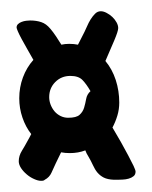

<svg xmlns="http://www.w3.org/2000/svg" viewBox="-20 -530 273 345"><path d="M142.6 -366.2Q135.3 -378.9 128.2 -386.2Q121.1 -393.6 106.4 -393.6Q90.3 -393.6 79.3 -382.6Q68.4 -371.6 68.4 -355.5Q68.4 -348.6 71 -341.8Q73.7 -335 78.1 -329.8Q82.5 -324.7 88.9 -321.5Q95.2 -318.4 102.5 -318.4Q117.2 -318.4 123 -323.7Q128.9 -329.1 131.1 -336.4Q133.3 -343.8 134.8 -352.1Q136.2 -360.4 142.6 -366.2ZM192.4 -479.5Q192.4 -474.1 185.3 -457.3Q178.2 -440.4 169.4 -420.4Q181.6 -405.8 188 -386.2Q194.3 -366.7 194.3 -345.7Q194.3 -333.5 190.9 -322.3Q187.5 -311 182.1 -300.8Q189.9 -287.6 197.3 -274.7Q204.6 -261.7 210.4 -250.7Q216.3 -239.7 220 -231.9Q223.6 -224.1 223.6 -221.7Q223.6 -216.3 220 -213.4Q216.3 -210.4 211.2 -209Q206.1 -207.5 200.4 -207.3Q194.8 -207 191.4 -207H184.6Q173.3 -207.5 166.5 -210.9Q159.7 -214.4 155 -220Q150.4 -225.6 147 -233.2Q143.6 -240.7 138.7 -249Q137.2 -251.5 135.7 -254.2Q134.3 -256.8 133.3 -259.8Q120.6 -254.9 105.5 -254.9Q97.2 -254.9 89.8 -256.3L80.1 -236.3Q76.2 -228 72.5 -219.7Q68.8 -211.4 60.5 -207Q59.1 -205.6 57.1 -205.3Q55.2 -205.1 53.7 -205.1Q48.3 -205.1 41.3 -208.3Q34.2 -211.4 28.1 -216.6Q22 -221.7 17.8 -228Q13.7 -234.4 13.7 -240.2Q13.7 -250 19.3 -259Q24.9 -268.1 29.3 -276.4Q31.2 -279.3 32.7 -282.5Q34.2 -285.6 36.1 -289.1Q25.9 -302.2 20.3 -318.8Q14.6 -335.4 14.6 -353.5Q14.6 -373 21.2 -390.9Q27.8 -408.7 40 -422.4Q34.2 -432.6 28.8 -442.1Q23.4 -451.7 19 -459.7Q14.6 -467.8 12.2 -473.4Q9.8 -479 9.8 -480.5Q9.8 -484.4 12.5 -486.8Q15.1 -489.3 19 -490.7Q22.9 -492.2 27.1 -492.7Q31.2 -493.2 34.2 -493.2Q45.4 -493.2 54.2 -490.2Q63 -487.3 70.3 -478.5Q75.7 -472.2 80.6 -464.8Q85.4 -457.5 90.3 -449.7Q96.7 -451.2 104.5 -451.2Q112.8 -451.2 120.1 -449.7L131.8 -472.7Q133.8 -476.6 136.5 -482.9Q139.2 -489.3 142.8 -495.1Q146.5 -501 150.9 -505.4Q155.3 -509.8 161.1 -509.8Q166 -509.8 171.6 -506.8Q177.2 -503.9 181.9 -499.5Q186.5 -495.1 189.5 -489.7Q192.4 -484.4 192.4 -479.5Z"/></svg>

Font: Just Another Hand
Style: Regular
Weight: 400
Designer: Astigmatic (AOETI)
Foundry: Astigmatic (AOETI)
Version: Version 1.000